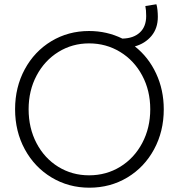

<svg xmlns="http://www.w3.org/2000/svg" viewBox="-20 -873 839 901"><path d="M50.8 -360.4Q50.8 -463.9 96.2 -547.9Q141.6 -631.8 220.9 -679.7Q300.3 -727.5 397.9 -727.5Q481.9 -727.5 554.2 -691.9Q606.4 -692.9 636.2 -720.5Q666 -748 666 -797.9Q666 -826.2 662.1 -844.7L713.9 -853Q717.3 -842.8 719 -825.7Q720.7 -808.6 720.7 -793.9Q720.7 -740.2 690.7 -704.3Q660.6 -668.5 612.8 -655.3Q676.8 -605 712.6 -528.1Q748.5 -451.2 748.5 -359.9Q748.5 -256.3 702.9 -172.1Q657.2 -87.9 577.4 -40Q497.6 7.8 399.4 7.8Q301.8 7.8 221.9 -40.3Q142.1 -88.4 96.4 -172.4Q50.8 -256.3 50.8 -360.4ZM685.1 -360.4Q685.1 -448.2 647.2 -518.8Q609.4 -589.4 543.7 -629.4Q478 -669.4 397.9 -669.4Q319.3 -669.4 254.4 -629.4Q189.5 -589.4 151.9 -518.8Q114.3 -448.2 114.3 -360.4Q114.3 -272 151.4 -201.2Q188.5 -130.4 253.4 -90.3Q318.4 -50.3 397.9 -50.3Q479 -50.3 544.4 -90.6Q609.9 -130.9 647.5 -201.9Q685.1 -272.9 685.1 -360.4Z"/></svg>

Font: Reddit Sans Light
Style: Regular
Weight: 300
Designer: Stephen Hutchings
Foundry: Reddit
Version: Version 1.013